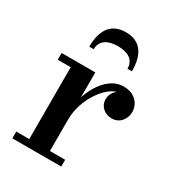

<svg xmlns="http://www.w3.org/2000/svg" viewBox="-169 -795 818 896"><g transform="rotate(30 240.5 -347.0)"><path d="M337.5 -550H361.5C361.5 -628.5 334.5 -694 247 -694C159.5 -694 131.5 -628.5 131.5 -550H155.5C155.5 -598 193.5 -619 247 -619C300.5 -619 337.5 -598 337.5 -550ZM34.5 -36.5V0H298V-36.5H216V-206C216 -315.5 292 -418.5 349 -431C331.5 -419.5 320 -400.5 320 -375.5C320 -339.5 349 -312 389.5 -312C430 -312 458 -345.5 458 -386C458 -427.5 427 -469.5 364 -469.5C295.5 -469.5 243 -405 216 -326.5V-460H34.5V-423.5H104.5V-36.5Z"/></g></svg>

Font: Bodoni* 06pt Medium
Style: Regular
Weight: 500
Version: Version 2.3